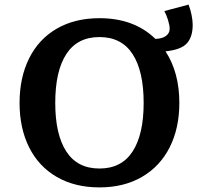

<svg xmlns="http://www.w3.org/2000/svg" viewBox="-20 -799 905 834"><path d="M65 -352Q65 -462 106.5 -545.5Q148 -629 226.5 -674.5Q305 -720 412 -720Q563 -720 655 -630Q685 -631 701 -643Q717 -655 717 -674Q717 -689 710 -711.5Q703 -734 694 -751L799 -779Q807 -759 812 -734.5Q817 -710 817 -691Q817 -639 792 -611Q767 -583 699 -576Q759 -484 759 -352Q759 -242 717 -159Q675 -76 596.5 -30.5Q518 15 412 15Q305 15 226.5 -30.5Q148 -76 106.5 -159Q65 -242 65 -352ZM604 -352Q604 -490 556 -564Q508 -638 412 -638Q316 -638 268 -564Q220 -490 220 -352Q220 -215 268 -141Q316 -67 412 -67Q508 -67 556 -141Q604 -215 604 -352Z"/></svg>

Font: Andada Pro ExtraBold
Style: Regular
Weight: 800
Designer: Carolina Giovagnoli
Foundry: Huerta Tipografica
Version: Version 3.005; ttfautohint (v1.8.4)